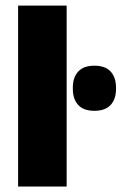

<svg xmlns="http://www.w3.org/2000/svg" viewBox="-20 -680 443 700"><path d="M46 0V-659.5H223V0ZM324 -276Q284.5 -276 265 -297.5Q245.5 -319 245.5 -355.5V-360.5Q245.5 -397.5 265 -419Q284.5 -440.5 324 -440.5Q364 -440.5 383.5 -419Q403 -397.5 403 -360.5V-355.5Q403 -319 383.5 -297.5Q364 -276 324 -276Z"/></svg>

Font: Anek Latin ExtraBold
Style: Regular
Weight: 800
Designer: Yesha Goshar
Foundry: Ek Type
Version: Version 1.003